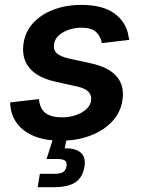

<svg xmlns="http://www.w3.org/2000/svg" viewBox="-20 -573 589 797"><path d="M232.9 11.2Q170.4 11.2 124.5 -6.8Q78.6 -24.9 52.5 -58.3Q26.4 -91.8 22.5 -138.2Q22.5 -141.1 22.2 -143.3Q22 -145.5 22 -147.9L141.6 -161.6Q145.5 -121.6 168.9 -103.8Q192.4 -85.9 237.8 -85.9Q269 -85.9 295.4 -95.2Q321.8 -104.5 338.9 -120.4Q356 -136.2 358.4 -157.2Q360.8 -178.2 346.7 -192.6Q332.5 -207 297.9 -214.4L208 -234.4Q136.7 -251 103.8 -289.1Q70.8 -327.1 76.7 -384.8Q82 -437.5 115.5 -475.1Q148.9 -512.7 201.7 -532.7Q254.4 -552.7 316.9 -552.7Q407.2 -552.7 456.1 -516.4Q504.9 -480 513.7 -421.4Q514.6 -418.5 515.4 -414.8Q516.1 -411.1 516.6 -407.7L402.8 -394Q397.9 -422.4 378.7 -440.2Q359.4 -458 316.9 -458Q289.6 -458 264.6 -449.2Q239.7 -440.4 223.1 -425Q206.5 -409.7 204.1 -387.7Q200.7 -366.2 215.1 -352.3Q229.5 -338.4 268.1 -329.6L357.4 -310.1Q429.2 -294.4 462.4 -257.8Q495.6 -221.2 489.3 -165Q485.4 -124.5 463.9 -92Q442.4 -59.6 407.2 -36.4Q372.1 -13.2 327.4 -1Q282.7 11.2 232.9 11.2ZM136.2 204.1 145.5 148.4H206.1Q230.5 148.4 241.7 141.4Q252.9 134.3 255.9 117.7Q258.8 101.1 250.2 94Q241.7 86.9 216.3 86.9H173.3L208 -22H261.2L257.3 0L248.5 42.5Q294.9 42 315.9 61.3Q336.9 80.6 330.6 119.1Q323.2 163.6 293 183.8Q262.7 204.1 201.2 204.1Z"/></svg>

Font: Inter SemiBold
Style: Italic
Weight: 600
Italic angle: -9.3988°
Designer: Rasmus Andersson
Foundry: rsms
Version: Version 4.001;git-66647c0bb